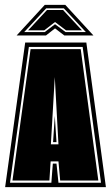

<svg xmlns="http://www.w3.org/2000/svg" viewBox="-20 -765 454 785"><path d="M1 0 83 -591H333L413 0ZM21 -18H190L196 -96H211L219 -18H393L318 -573H98ZM31 -27 105 -564H310L382 -27H226L219 -105H187L182 -27ZM188 -175H219L204 -450ZM197 -184 204 -291 211 -184ZM163 -745H247L362 -620H243L205 -649L168 -620H48ZM79 -634H163L205 -666L248 -634H331L241 -731H169ZM95 -641 172 -724H238L315 -641H250L205 -675L161 -641Z"/></svg>

Font: Alumni Sans Collegiate One SC
Style: Regular
Weight: 400
Designer: Robert E. Leuschke
Foundry: Robert E. Leuschke
Version: Version 1.100